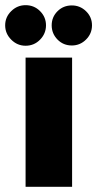

<svg xmlns="http://www.w3.org/2000/svg" viewBox="-60 -723 376 743"><path d="M39 -703Q7 -703 -16.5 -680Q-40 -657 -40 -625Q-40 -593 -16.5 -569.5Q7 -546 39 -546Q72 -546 95 -569.5Q118 -593 118 -625Q118 -657 95 -680Q72 -703 39 -703ZM218 -702Q185 -702 162.5 -679.5Q140 -657 140 -625Q140 -593 162.5 -570Q185 -547 218 -547Q250 -547 273 -570Q296 -593 296 -625Q296 -657 273 -679.5Q250 -702 218 -702ZM39 0H219V-500H39Z"/></svg>

Font: Advent Pro Black
Style: Regular
Weight: 900
Version: Version 3.000